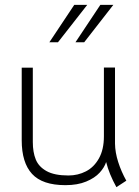

<svg xmlns="http://www.w3.org/2000/svg" viewBox="-20 -755 575 794"><path d="M461.4 19Q431.2 -35.6 418.9 -85Q412.1 -63 392.1 -41Q372.1 -19 336.4 -4.2Q300.8 10.7 250.5 10.7Q155.3 10.7 112.5 -35.9Q69.8 -82.5 69.8 -174.8V-475.1H115.7V-167.5Q115.7 -125.5 127.9 -95.5Q140.1 -65.4 172.6 -47.4Q205.1 -29.3 263.2 -29.3Q302.2 -29.3 335.4 -46.4Q368.7 -63.5 389.2 -100.1Q409.7 -136.7 409.7 -191.4V-475.6H455.6V-161.1Q456.1 -124.5 468.8 -85Q481.4 -45.4 502.4 -7.8ZM287.1 -734.9H340.8L219.7 -580.1H184.1ZM395 -734.9H448.7L328.1 -580.1H292Z"/></svg>

Font: Selawik Light
Style: Regular
Weight: 300
Designer: Aaron Bell
Foundry: Microsoft Corporation
Version: Version 1.01